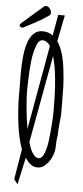

<svg xmlns="http://www.w3.org/2000/svg" viewBox="-67 -959 490 1131"><g transform="rotate(5 178.0 -393.5)"><path d="M60 109 90 -70Q67 -132 56 -219.5Q45 -307 45 -390V-444Q44 -470 44 -507Q44 -567 49 -614Q53 -663 69 -708Q86 -749 115 -766Q133 -774 151 -774Q188 -774 212 -754L234 -878H273L242 -723Q282 -665 293 -552Q299 -502 300.5 -460.5Q302 -419 302 -358V-329V-302Q302 -285 297 -238Q293 -201 293 -175V-171Q287 -143 287 -105Q287 -77 275 -47Q263 -17 241 4Q219 28 191 28Q168 28 151 15.5Q134 3 117 -23L82 137ZM201 -691Q182 -721 156 -721Q131 -721 119 -682Q104 -641 99 -592Q93 -539 92 -491L91 -458Q90 -444 90 -420V-416Q90 -380 96 -314.5Q102 -249 112 -193ZM227 -64Q239 -97 244.5 -144.5Q250 -192 254 -252Q256 -278 256 -319Q256 -529 225 -634L130 -117Q155 -27 193 -27Q213 -27 227 -64ZM13 -798Q13 -803 18 -808L34 -822Q39 -827 90 -871L149 -922Q153 -924 158 -924Q170 -924 180 -912Q190 -900 190 -887Q190 -875 183 -871Q147 -843 37 -787Q35 -785 29 -785Q23 -785 18 -788.5Q13 -792 13 -798Z"/></g></svg>

Font: Amatic SC
Style: Bold
Weight: 700
Designer: Multiple Designers
Foundry: Vernon Adams
Version: Version 2.505